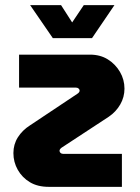

<svg xmlns="http://www.w3.org/2000/svg" viewBox="-20 -725 545 745"><path d="M169 0Q126 0 96 -18Q66 -36 49 -66Q32 -96 32 -131Q32 -165 49.5 -192.5Q67 -220 97 -239L280 -361Q285 -364 287 -367.5Q289 -371 289 -373Q289 -378 285 -381.5Q281 -385 275 -385H54V-513H329Q369 -513 398.5 -494.5Q428 -476 445.5 -446Q463 -416 463 -381Q463 -348 446.5 -319.5Q430 -291 402 -272L219 -152Q215 -149 213 -146Q211 -143 211 -140Q211 -135 215 -131.5Q219 -128 225 -128H453V0ZM185 -577 97 -705H217L260 -638L305 -705H424L337 -577Z"/></svg>

Font: MuseoModerno Thin
Style: Bold
Weight: 700
Version: Version 1.003